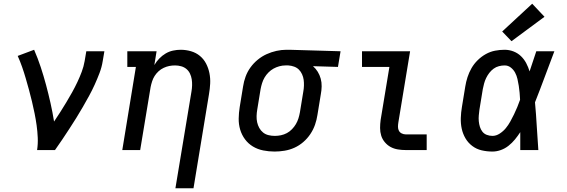

<svg xmlns="http://www.w3.org/2000/svg" viewBox="-20 -805 3040 1030"><path d="M179 0Q184 -33 182.5 -66.5Q181 -100 176.5 -132.5Q172 -165 165.5 -197Q159 -229 151.5 -260.5Q144 -292 135.5 -323Q127 -354 118 -385Q109 -416 98.5 -446Q88 -476 75 -505L163 -538Q183 -492 198.5 -445Q214 -398 227 -349.5Q240 -301 251 -252Q262 -203 270 -153Q287 -178 303.5 -204Q320 -230 336 -256.5Q352 -283 367 -310Q382 -337 395 -364.5Q408 -392 418.5 -420Q429 -448 434 -477L443 -530H540L531 -477Q526 -445 514 -413.5Q502 -382 488 -351Q474 -320 457.5 -290Q441 -260 424 -230.5Q407 -201 389 -172Q371 -143 352 -114Q333 -85 314 -56.5Q295 -28 275 0Z M921 205 1007 -313Q1010 -330 1010.5 -347Q1011 -364 1008.5 -380Q1006 -396 999 -410.5Q992 -425 980 -435Q968 -445 952 -449.5Q936 -454 919 -454Q903 -454 888 -451Q873 -448 858 -441Q843 -434 830.5 -422.5Q818 -411 809.5 -397.5Q801 -384 796 -368.5Q791 -353 788 -338L732 0H636L709 -446H663V-530H820L808 -456Q819 -475 834.5 -491Q850 -507 868.5 -518Q887 -529 908 -533.5Q929 -538 949 -538Q978 -538 1005 -530Q1032 -522 1052.5 -505Q1073 -488 1085.5 -464Q1098 -440 1103.5 -412.5Q1109 -385 1107.5 -356.5Q1106 -328 1101 -299L1018 205Z M1453 8Q1422 8 1392 2Q1362 -4 1337 -19Q1312 -34 1294.5 -57.5Q1277 -81 1268.5 -109.5Q1260 -138 1260.5 -169Q1261 -200 1266 -231L1284 -341Q1288 -368 1297.5 -394Q1307 -420 1323.5 -443Q1340 -466 1362.5 -484.5Q1385 -503 1410.5 -514.5Q1436 -526 1463 -532Q1490 -538 1517 -538Q1521 -538 1525 -538Q1529 -538 1533 -538L1807 -530L1793 -446L1659 -450Q1674 -437 1684.5 -420Q1695 -403 1700.5 -383Q1706 -363 1705.5 -341.5Q1705 -320 1701 -299L1683 -189Q1679 -162 1670 -136Q1661 -110 1645 -86Q1629 -62 1607 -43Q1585 -24 1559.5 -12.5Q1534 -1 1506.5 3.5Q1479 8 1453 8ZM1454 -76Q1471 -76 1487.5 -79.5Q1504 -83 1519 -91Q1534 -99 1546.5 -112Q1559 -125 1567.5 -139.5Q1576 -154 1581 -170Q1586 -186 1589 -203L1607 -313Q1610 -329 1610.5 -345.5Q1611 -362 1609 -377Q1607 -392 1600.5 -406.5Q1594 -421 1583.5 -431.5Q1573 -442 1558 -447.5Q1543 -453 1527 -454H1519Q1517 -454 1515 -454Q1513 -454 1511 -454Q1495 -454 1478.5 -449.5Q1462 -445 1447.5 -437Q1433 -429 1420.5 -416.5Q1408 -404 1399.5 -389.5Q1391 -375 1386 -359Q1381 -343 1378 -327L1360 -217Q1357 -200 1356.5 -182.5Q1356 -165 1359.5 -149Q1363 -133 1371 -118.5Q1379 -104 1391.5 -94Q1404 -84 1420.5 -80Q1437 -76 1454 -76Z M2157 0Q2135 0 2114 -3.5Q2093 -7 2075.5 -16.5Q2058 -26 2044.5 -42Q2031 -58 2025 -77.5Q2019 -97 2019 -118.5Q2019 -140 2022 -162L2069 -446H1922V-530H2180L2117 -148Q2115 -136 2115 -124.5Q2115 -113 2120 -103.5Q2125 -94 2135.5 -89Q2146 -84 2157 -84H2269V0Z M2622 8Q2592 8 2564 1.5Q2536 -5 2513.5 -22Q2491 -39 2477 -63Q2463 -87 2457 -114.5Q2451 -142 2452 -172Q2453 -202 2458 -231L2476 -341Q2480 -366 2488 -391Q2496 -416 2509.5 -439.5Q2523 -463 2543 -482.5Q2563 -502 2586.5 -515Q2610 -528 2635.5 -533Q2661 -538 2687 -538Q2712 -538 2735 -529Q2758 -520 2775 -503.5Q2792 -487 2803 -466Q2814 -445 2821 -422Q2830 -449 2839 -476Q2848 -503 2857 -530H2954Q2928 -462 2902.5 -393Q2877 -324 2850 -256Q2856 -192 2859.5 -128Q2863 -64 2868 0H2771Q2771 -24 2771 -48Q2771 -72 2771 -96Q2758 -76 2742.5 -57Q2727 -38 2708 -23Q2689 -8 2666.5 0Q2644 8 2622 8ZM2622 -76Q2642 -76 2661 -88.5Q2680 -101 2693.5 -117.5Q2707 -134 2717.5 -153Q2728 -172 2737.5 -191.5Q2747 -211 2755 -230.5Q2763 -250 2770 -270Q2769 -289 2767.5 -307.5Q2766 -326 2763 -344.5Q2760 -363 2756 -381Q2752 -399 2743.5 -415Q2735 -431 2720.5 -442.5Q2706 -454 2687 -454Q2672 -454 2656.5 -450Q2641 -446 2628 -436.5Q2615 -427 2605 -414Q2595 -401 2588 -386.5Q2581 -372 2577 -357Q2573 -342 2570 -327L2552 -217Q2550 -202 2548.5 -186Q2547 -170 2548.5 -154.5Q2550 -139 2554.5 -124.5Q2559 -110 2568 -98.5Q2577 -87 2591.5 -81.5Q2606 -76 2622 -76ZM2724 -584 2674 -636 2835 -785 2901 -715Z"/></svg>

Font: Iosevka Slab Medium Extended
Style: Italic
Weight: 500
Width: 7
Italic angle: -9°
Monospace: yes
Designer: Belleve Invis
Foundry: Belleve Invis
Version: Version 11.1.0; ttfautohint (v1.8.3)